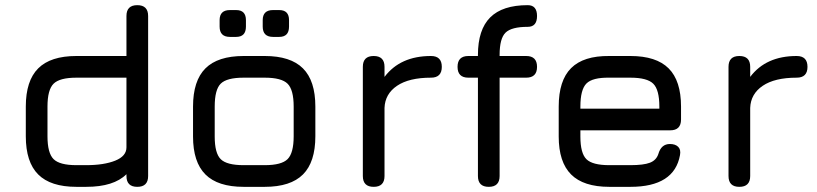

<svg xmlns="http://www.w3.org/2000/svg" viewBox="-20 -724 3166 744"><path d="M276 0Q176 0 128 -48Q80 -96 80 -196V-311Q80 -411 128 -459Q176 -507 276 -507H470V-662Q470 -704 512 -704Q554 -704 554 -662V-42Q554 0 512 0Q470 0 470 -42V-49Q421 0 314 0ZM314 -84Q383 -84 426.5 -101.5Q470 -119 470 -153V-423H276Q211 -423 187.5 -399.5Q164 -376 164 -311V-196Q164 -131 187.5 -107.5Q211 -84 276 -84Z M871 -581Q831 -581 831 -621V-646Q831 -685 871 -685H895Q933 -685 933 -646V-621Q933 -581 895 -581ZM1038 -581Q998 -581 998 -621V-646Q998 -685 1038 -685H1062Q1100 -685 1100 -646V-621Q1100 -581 1062 -581ZM924 0Q824 0 776 -48Q728 -96 728 -195V-311Q728 -411 776 -459Q824 -507 924 -507H1006Q1106 -507 1154 -459Q1202 -411 1202 -311V-196Q1202 -96 1154 -48Q1106 0 1006 0ZM812 -195Q812 -130 835.5 -107Q859 -84 924 -84H1006Q1071 -84 1094.5 -107.5Q1118 -131 1118 -196V-311Q1118 -376 1094.5 -399.5Q1071 -423 1006 -423H924Q859 -423 835.5 -400Q812 -377 812 -311Z M1470 -42Q1470 0 1428 0Q1386 0 1386 -42V-465Q1386 -507 1428 -507Q1470 -507 1470 -465V-426Q1531 -507 1650 -507Q1692 -507 1692 -465Q1692 -423 1650 -423Q1565 -423 1518.5 -391.5Q1472 -360 1470 -306Z M1916 -42Q1916 0 1874 0Q1832 0 1832 -42V-423H1795Q1753 -423 1753 -465Q1753 -507 1795 -507H1832V-511Q1832 -609 1879.5 -656.5Q1927 -704 2025 -704Q2061 -704 2061 -662Q2061 -620 2025 -620Q1962 -620 1939 -597.5Q1916 -575 1916 -511V-507H2019Q2061 -507 2061 -465Q2061 -423 2019 -423H1916Z M2341 0Q2241 0 2193 -48Q2145 -96 2145 -195V-311Q2145 -412 2193 -460Q2241 -508 2341 -507H2423Q2523 -507 2571 -459Q2619 -411 2619 -311V-261Q2619 -219 2577 -219H2229V-195Q2229 -130 2252.5 -107Q2276 -84 2341 -84H2423Q2474 -84 2498.5 -93.5Q2523 -103 2531 -127Q2542 -166 2576 -166Q2597 -166 2608 -155Q2619 -144 2615 -123Q2593 0 2423 0ZM2341 -423Q2276 -424 2252.5 -400.5Q2229 -377 2229 -311V-303H2535V-311Q2535 -376 2511.5 -399.5Q2488 -423 2423 -423Z M2887 -42Q2887 0 2845 0Q2803 0 2803 -42V-465Q2803 -507 2845 -507Q2887 -507 2887 -465V-426Q2948 -507 3067 -507Q3109 -507 3109 -465Q3109 -423 3067 -423Q2982 -423 2935.5 -391.5Q2889 -360 2887 -306Z"/></svg>

Font: Jura
Style: Bold
Weight: 700
Designer: Daniel Johnson, Alexei Vanyashin
Foundry: Daniel Johnson
Version: Version 5.103